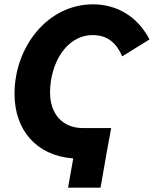

<svg xmlns="http://www.w3.org/2000/svg" viewBox="-20 -730 710 886"><path d="M294 136H444L473 -30L493 -139H363C268 -139 211 -205 211 -303C211 -436 285 -568 408 -568C476 -568 517 -532 544 -470L670 -548C610 -662 511 -710 409 -710C199 -710 47 -513 47 -297C47 -128 150 -11 318 1Z"/></svg>

Font: Fixel Text 20240404
Style: Bold Italic
Weight: 700
Width: 4
Italic angle: -10°
Designer: AlfaBravo + MacPaw
Foundry: Kyrylo Tkachov, Marchela Mozhyna, Serhii Makarenko, Maria Weinstein, Zakhar Kryvoshyya
Version: Version 1.211;Glyphs 3.2 (3225)